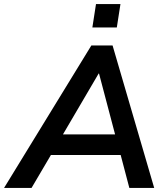

<svg xmlns="http://www.w3.org/2000/svg" viewBox="-58 -930 822 950"><path d="M-38 0 394 -705H499L705 0H582L532 -190L572 -163H158L208 -187L98 0ZM430 -566 240 -242 218 -265H545L518 -240L432 -566ZM399 -794 417 -910H538L520 -794Z"/></svg>

Font: Nunito Sans 12pt ExtraLight
Style: Italic
Weight: 200
Italic angle: -9°
Designer: Vernon Adams
Foundry: Vernon Adams
Version: Version 3.101;gftools[0.9.27]